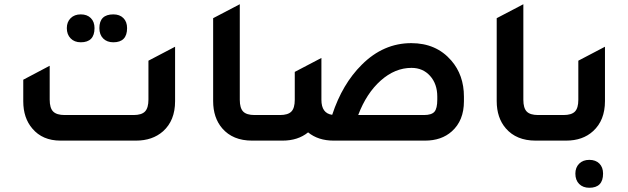

<svg xmlns="http://www.w3.org/2000/svg" viewBox="-20 -665 2971 908"><path d="M362 -465Q332 -465 314 -483.5Q296 -502 296 -532Q296 -561 314 -579Q332 -597 362 -597Q392 -597 409.5 -579.5Q427 -562 427 -532Q427 -465 362 -465ZM516 -465Q486 -465 468 -483Q450 -501 450 -532Q450 -597 516 -597Q546 -597 563.5 -579.5Q581 -562 581 -532Q581 -465 516 -465ZM266 0Q181 0 133 -57Q90 -107 90 -186V-288L215 -354V-194Q215 -154 231.5 -137.5Q248 -121 286 -121H612Q650 -121 666 -138Q682 -155 682 -194V-378L808 -444V-186Q808 -95 751 -44Q701 0 623 0Z M1172 0Q1081 0 1031 -58Q988 -108 988 -187V-579L1114 -645V-193Q1114 -154 1130 -137.5Q1146 -121 1184 -121H1274V0Z M1551 -122Q1599 -268 1691 -359Q1793 -461 1925 -461Q2043 -461 2114 -379Q2174 -310 2174 -208V-186Q2174 -95 2117 -44Q2068 0 1990 0H1558Q1485 0 1437 -39Q1389 0 1316 0H1214V-121H1304Q1342 -121 1358 -137.5Q1374 -154 1374 -193V-325L1500 -391V-193Q1500 -129 1551 -122ZM2048 -194V-208Q2048 -268 2014 -306Q1980 -344 1926 -344Q1848 -344 1780.5 -284Q1713 -224 1674 -121H1985Q2021 -121 2034.5 -136.5Q2048 -152 2048 -194Z M2513 0Q2422 0 2372 -58Q2329 -108 2329 -187V-579L2455 -645V-193Q2455 -154 2471 -137.5Q2487 -121 2525 -121H2615V0Z M2555 0V-121H2645Q2683 -121 2699 -137.5Q2715 -154 2715 -193V-378L2841 -444V-187Q2841 -96 2785 -45Q2736 0 2657 0ZM2767 223Q2737 223 2719 205Q2701 187 2701 156Q2701 127 2719 109Q2737 91 2767 91Q2797 91 2814.5 108.5Q2832 126 2832 156Q2832 223 2767 223Z"/></svg>

Font: Space Grotesk
Style: Bold
Weight: 700
Designer: Florian Karsten
Foundry: Florian Karsten
Version: Version 2.000